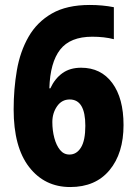

<svg xmlns="http://www.w3.org/2000/svg" viewBox="-20 -744 550 774"><path d="M35 -303Q35 -385 48 -460.5Q61 -536 95 -595.5Q129 -655 189 -689.5Q249 -724 342 -724Q393 -724 439 -715V-586Q420 -591 398 -593.5Q376 -596 352 -596Q263 -596 222.5 -544Q182 -492 179 -388H183Q201 -427 231.5 -449Q262 -471 307 -471Q387 -471 432.5 -409.5Q478 -348 478 -240Q478 -126 421.5 -58Q365 10 263 10Q160 10 97.5 -70.5Q35 -151 35 -303ZM260 -121Q289 -121 306.5 -149.5Q324 -178 324 -237Q324 -343 261 -343Q229 -343 210 -315.5Q191 -288 191 -252Q191 -218 199 -188Q207 -158 222 -139.5Q237 -121 260 -121Z"/></svg>

Font: Noto Sans Condensed ExtraBold
Style: Regular
Weight: 800
Width: 3
Designer: Monotype Design Team
Foundry: Monotype Imaging Inc.
Version: Version 2.013; ttfautohint (v1.8.4.7-5d5b)